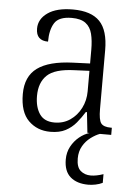

<svg xmlns="http://www.w3.org/2000/svg" viewBox="-54 -586 610 859"><g transform="rotate(5 250.5 -156.5)"><path d="M185 10Q126 10 87 -28.5Q48 -67 48 -148Q48 -227 100 -265Q152 -303 259 -307L336 -310V-372Q336 -413 328.5 -443Q321 -473 299.5 -489.5Q278 -506 237 -506Q179 -506 159.5 -475Q140 -444 140 -391Q86 -391 86 -445Q86 -488 126 -516Q166 -544 239 -544Q321 -544 359.5 -504Q398 -464 398 -375V-111Q398 -62 409.5 -47Q421 -32 454 -32H458V0H351L341 -92H336Q320 -66 300.5 -42.5Q281 -19 253.5 -4.5Q226 10 185 10ZM200 -33Q240 -33 270.5 -54Q301 -75 318.5 -109.5Q336 -144 336 -185V-277L269 -274Q181 -271 146.5 -238Q112 -205 112 -145Q112 -95 133 -64Q154 -33 200 -33ZM375 231Q324 231 294.5 205.5Q265 180 265 127Q265 95 279 69Q293 43 315 25Q337 7 361 0H407Q388 7 367 22.5Q346 38 332 62Q318 86 318 118Q318 157 336.5 173Q355 189 382 189Q407 189 439 178V217Q425 224 407.5 227.5Q390 231 375 231Z"/></g></svg>

Font: Noto Serif Armenian SemiCondensed Light
Style: Regular
Weight: 300
Width: 4
Designer: Monotype Design Team
Foundry: Monotype Imaging Inc.
Version: Version 2.008; ttfautohint (v1.8.4.7-5d5b)